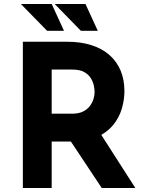

<svg xmlns="http://www.w3.org/2000/svg" viewBox="-20 -946 726 966"><path d="M318 -736Q387 -736 441 -718.5Q495 -701 531.5 -668.5Q568 -636 587 -590.5Q606 -545 606 -488Q606 -443 592.5 -398Q579 -353 548.5 -316Q518 -279 468 -256.5Q418 -234 344 -234H240V0H95V-736ZM343 -374Q376 -374 398 -385Q420 -396 432.5 -413Q445 -430 450.5 -448.5Q456 -467 456 -483Q456 -495 452.5 -513.5Q449 -532 438 -551Q427 -570 404.5 -583Q382 -596 344 -596H240V-374ZM479 -284 661 0H492L306 -280ZM85 -926H240L302 -791H217ZM255 -926H410L472 -791H387Z"/></svg>

Font: Josefin Sans Thin
Style: Bold
Weight: 700
Version: Version 2.000